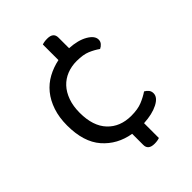

<svg xmlns="http://www.w3.org/2000/svg" viewBox="-202 -672 880 880"><g transform="rotate(-45 238.0 -231.5)"><path d="M131 -230Q131 -144 174 -98.5Q217 -53 289 -53Q331 -53 359 -64.5Q387 -76 409 -91Q420 -85 427 -76Q434 -67 434 -54Q434 -28 398 -9.5Q362 9 306 12V108Q301 110 292.5 111.5Q284 113 274 113Q233 113 233 80V8Q151 -6 100 -64.5Q49 -123 49 -230Q49 -282 63 -323.5Q77 -365 101.5 -395Q126 -425 160 -443.5Q194 -462 233 -470V-571Q238 -573 246.5 -574.5Q255 -576 266 -576Q306 -576 306 -543V-474Q361 -471 395.5 -451Q430 -431 430 -406Q430 -394 422.5 -385Q415 -376 404 -371Q383 -386 357 -397Q331 -408 289 -408Q255 -408 226 -396.5Q197 -385 176 -362.5Q155 -340 143 -306.5Q131 -273 131 -230Z"/></g></svg>

Font: Baloo 2 Latin
Style: Regular
Weight: 400
Designer: Sarang Kulkarni and Ek Type
Foundry: Ek Type
Version: Version 1.001